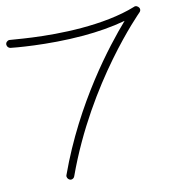

<svg xmlns="http://www.w3.org/2000/svg" viewBox="-105 -781 855 896"><g transform="rotate(-15 323.0 -333.0)"><path d="M627 -685C625 -685 624 -685 622 -684C543 -660 450 -652 361 -652C183 -652 28 -685 19 -685C9 -685 0 -677 0 -667C0 -658 6 -650 15 -648C24 -646 183 -615 359 -615C426 -615 497 -620 562 -632C465 -539 257 -317 114 -8C112 -5 112 -2 112 0C112 9 120 19 130 19C137 19 144 15 147 8C335 -398 636 -649 639 -652C644 -656 646 -661 646 -666C646 -676 636 -685 627 -685Z"/></g></svg>

Font: Sacramento
Style: Regular
Weight: 400
Designer: Astigmatic (AOETI)
Foundry: Astigmatic (AOETI)
Version: Version 1.000